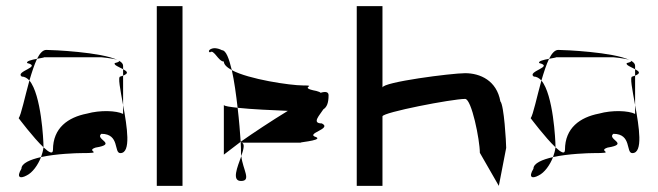

<svg xmlns="http://www.w3.org/2000/svg" viewBox="-20 -795 2150 627"><path d="M41 -409C41 -409 89 -345 122 -314V-318C122 -335 115 -486 76 -532C61 -478 49 -420 41 -409ZM50 -244C33 -216 45 -210 67 -222C86 -231 104 -256 114 -282C79 -274 50 -262 50 -244ZM51 -545C28 -562 118 -577 69 -589C64 -595 84 -600 101 -603C92 -584 84 -559 76 -532C69 -540 60 -545 51 -545ZM101 -603C120 -607 136 -608 113 -608H311C308 -608 350 -605 364 -599C311 -625 151 -632 131 -632C120 -632 110 -621 101 -603ZM114 -282C118 -293 121 -304 122 -314C140 -297 153 -290 153 -306C153 -377 202 -412 264 -424C307 -436 360 -434 382 -423V-452C395 -381 409 -295 373 -295C351 -295 372 -358 311 -358C288 -340 366 -325 292 -313C256 -301 326 -295 245 -295C231 -295 163 -293 114 -282ZM355 -589C350 -583 369 -576 382 -569V-580C382 -587 377 -592 368 -597C371 -595 368 -592 355 -589ZM364 -599C366 -598 367 -598 368 -597C367 -598 365 -598 364 -599ZM373 -545C364 -545 373 -502 382 -452V-548ZM382 -548V-569C395 -562 402 -556 382 -548Z M492 -188H576V-775H492Z M666 -624C678 -636 693 -594 711 -594C711 -584 721 -575 737 -566C728 -604 718 -631 705 -631C672 -648 654 -627 666 -624ZM711 -290C711 -290 733 -307 766 -332C764 -361 761 -401 756 -443C731 -446 714 -448 711 -452ZM737 -566C792 -536 929 -516 969 -516C1022 -516 949 -510 1013 -498C1021 -496 1025 -494 1027 -492C1043 -497 1053 -495 1053 -484C1053 -458 1047 -445 1036 -438C1025 -420 996 -392 1031 -392C1067 -374 973 -359 1013 -347C1036 -335 934 -329 969 -329H767C781 -329 776 -309 768 -285C768 -289 767 -292 767 -296C767 -303 767 -316 766 -332C807 -361 866 -400 920 -433C872 -435 801 -438 756 -443C751 -486 745 -531 737 -566ZM767 -204C802 -204 773 -241 768 -285C755 -249 736 -204 767 -204Z M1145 -188H1229V-415C1229 -428 1457 -472 1499 -472C1520 -472 1547 -338 1547 -296L1609 -188L1633 -312C1633 -330 1626 -452 1614 -464C1602 -532 1548 -556 1499 -556C1455 -556 1229 -527 1229 -509V-775H1145Z M1713 -409C1713 -409 1761 -345 1794 -314V-318C1794 -335 1787 -486 1748 -532C1733 -478 1721 -420 1713 -409ZM1722 -244C1705 -216 1717 -210 1739 -222C1758 -231 1776 -256 1786 -282C1751 -274 1722 -262 1722 -244ZM1723 -545C1700 -562 1790 -577 1741 -589C1736 -595 1756 -600 1773 -603C1764 -584 1756 -559 1748 -532C1741 -540 1732 -545 1723 -545ZM1773 -603C1792 -607 1808 -608 1785 -608H1983C1980 -608 2022 -605 2036 -599C1983 -625 1823 -632 1803 -632C1792 -632 1782 -621 1773 -603ZM1786 -282C1790 -293 1793 -304 1794 -314C1812 -297 1825 -290 1825 -306C1825 -377 1874 -412 1936 -424C1979 -436 2032 -434 2054 -423V-452C2067 -381 2081 -295 2045 -295C2023 -295 2044 -358 1983 -358C1960 -340 2038 -325 1964 -313C1928 -301 1998 -295 1917 -295C1903 -295 1835 -293 1786 -282ZM2027 -589C2022 -583 2041 -576 2054 -569V-580C2054 -587 2049 -592 2040 -597C2043 -595 2040 -592 2027 -589ZM2036 -599C2038 -598 2039 -598 2040 -597C2039 -598 2037 -598 2036 -599ZM2045 -545C2036 -545 2045 -502 2054 -452V-548ZM2054 -548V-569C2067 -562 2074 -556 2054 -548Z"/></svg>

Font: bitstorm
Style: ext
Weight: 400
Version: Version 0.2